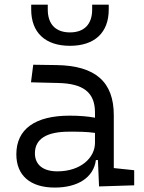

<svg xmlns="http://www.w3.org/2000/svg" viewBox="-20 -803 626 832"><path d="M409.2 4.9 561.5 0V-65.4L473.1 -74.7V-303.7C473.1 -447.3 394.5 -518.6 224.6 -521L124 -522.5L114.3 -446.3L231 -443.4C339.8 -441.4 391.6 -403.3 391.6 -315.9V-293C360.4 -298.8 323.2 -301.8 281.7 -301.8C132.3 -301.8 50.8 -243.7 50.8 -134.3C50.8 -42.5 111.3 9.8 217.3 9.8C316.4 9.8 385.7 -33.2 395.5 -109.4H404.3ZM391.6 -227.1V-184.1C391.6 -120.1 330.6 -60.5 228.5 -60.5C167 -60.5 131.3 -88.9 131.3 -138.7C131.3 -200.7 181.6 -232.4 279.3 -232.4C316.9 -232.4 356 -232.4 391.6 -227.1ZM283.2 -604.5C390.1 -604.5 451.2 -661.6 451.2 -761.7V-782.7H379.4V-761.7C379.4 -698.2 345.2 -662.6 283.2 -662.6C221.2 -662.6 187 -698.2 187 -761.7V-782.7H115.2V-761.7C115.2 -661.6 176.3 -604.5 283.2 -604.5Z"/></svg>

Font: Cascadia Code SemiLight
Style: Regular
Weight: 350
Monospace: yes
Designer: Aaron Bell
Foundry: Saja Typeworks
Version: Version 2404.023